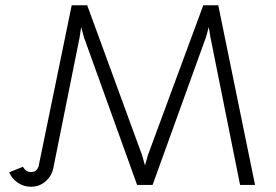

<svg xmlns="http://www.w3.org/2000/svg" viewBox="-20 -704 1051 731"><path d="M951 0H894L781 -563L775 -601L764 -562L561 0H502L300 -561L289 -601L283 -561L183 -64Q177 -34 153.5 -13.5Q130 7 98 7Q70 7 47.5 -8.5Q25 -24 15 -48L67 -69Q79 -49 98 -49Q120 -49 127 -71L253 -684H312L521 -113L532 -74L543 -113L754 -684H811Z"/></svg>

Font: Bellota
Style: Regular
Weight: 400
Designer: Kemie Guaida
Foundry: Kemie Guaida
Version: Version 1.000;PS 002.000;hotconv 1.0.70;makeotf.lib2.5.58329